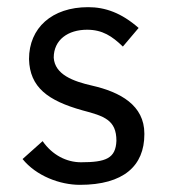

<svg xmlns="http://www.w3.org/2000/svg" viewBox="-20 -505 472 536"><path d="M367 -427C319 -469 274 -485 226 -485C125 -485 61 -427 61 -340C63 -261 114 -224 210 -197C271 -181 305 -170 305 -112C303 -63 276 -52 206 -52C166 -52 126 -72 99 -111L43 -61C81 -14 147 11 203 11C325 11 383 -42 383 -130V-132C383 -211 316 -248 237 -266C184 -278 133 -297 130 -344C130 -394 170 -422 223 -422C266 -422 293 -404 323 -375Z"/></svg>

Font: Mint Spirit
Style: Regular
Weight: 400
Designer: HARENDAL Hirwen
Foundry: Arkandis Digital Foundry.
Version: Version 1.004;FFEdit